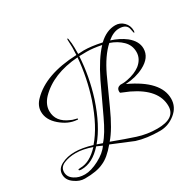

<svg xmlns="http://www.w3.org/2000/svg" viewBox="-169 -877 1202 1178"><g transform="rotate(-30 432.0 -288.0)"><path d="M445 -625 443 -680Q443 -687 447 -687Q448 -687 450 -682Q456 -647 456 -616Q456 -585 456 -572Q488 -574 496 -574Q548 -574 622 -558Q678 -611 740 -611Q774 -611 798.5 -586.5Q823 -562 823 -526Q823 -513 818 -513Q816 -513 811 -540Q805 -582 750 -582Q710 -582 667 -546Q725 -528 768 -495Q820 -453 820 -401Q820 -337 746 -299Q690 -270 617 -266Q813 -175 813 -50Q813 9 764 48.5Q715 88 655 88Q562 88 493 66L343 4Q290 68 242 88Q195 111 110 111Q73 111 39 86Q1 60 1 20Q1 -20 42 -41Q83 -62 136 -62Q189 -62 258 -41Q334 -128 387 -284Q431 -419 442 -556Q262 -543 165 -443Q127 -402 127 -356Q127 -280 211 -245Q222 -239 239 -235.5Q256 -232 256 -229Q256 -224 250 -224L247 -225Q189 -229 135 -275Q81 -321 81 -378Q81 -421 116 -456Q220 -563 443 -572Q445 -608 445 -625ZM776 -19Q776 -137 617 -213L560 -237Q558 -239 558 -247Q558 -273 585 -279H604Q617 -279 637 -283Q693 -294 729 -321Q772 -356 772 -404Q772 -452 738.5 -485Q705 -518 655 -535Q595 -481 545 -376Q515 -312 460 -189.5Q405 -67 354 -9Q445 25 511 46.5Q577 68 648 68Q776 68 776 -19ZM611 -546Q551 -558 508.5 -558Q466 -558 455 -557Q447 -418 404 -282Q352 -124 276 -35L314 -22Q353 -64 398 -160.5Q443 -257 495 -367Q553 -485 611 -546ZM121 52Q102 52 102 45Q102 40 119 40Q185 40 251 -31Q188 -53 139 -53Q90 -53 54 -37.5Q18 -22 18 13Q18 48 51 69Q80 89 123.5 89Q167 89 223.5 59.5Q280 30 306 -9L268 -26Q199 52 121 52Z"/></g></svg>

Font: Ruthie
Style: Regular
Weight: 400
Designer: Robert E. Leuschke
Foundry: Robert E. Leuschke
Version: Version 1.003